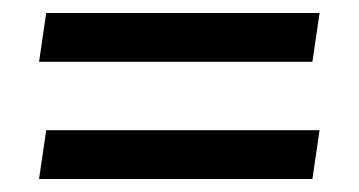

<svg xmlns="http://www.w3.org/2000/svg" viewBox="-20 -438 551 295"><path d="M471 -238 460 -163H40L51 -238ZM471 -418 460 -343H40L51 -418Z"/></svg>

Font: Magra
Style: Regular
Weight: 400
Designer: Viviana Monsalve
Foundry: Viviana Monsalve
Version: Version 1.001